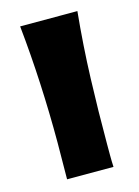

<svg xmlns="http://www.w3.org/2000/svg" viewBox="-85 -560 437 603"><g transform="rotate(-15 133.5 -259.0)"><path d="M226.1 -509.8Q215.3 -400.9 211.7 -294.9Q208 -189 208 -83Q208 -64.5 208 -45.7Q208 -26.9 209 -7.8H58.1Q58.1 -38.1 58.6 -67.9Q59.1 -97.7 59.1 -127Q59.1 -224.1 54.4 -319.3Q49.8 -414.6 40 -509.8Z"/></g></svg>

Font: Galindo
Style: Regular
Weight: 400
Version: Version 1.000